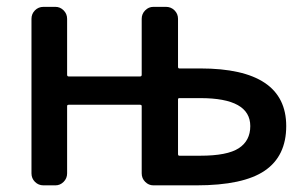

<svg xmlns="http://www.w3.org/2000/svg" viewBox="-20 -565 894 563"><path d="M502 -369.1Q502 -364.3 505.9 -364.3H567.4Q819.3 -364.3 819.3 -195.3Q819.3 -107.4 756.3 -64.5Q693.4 -21.5 555.7 -21.5H429.7Q416 -21.5 405.8 -31.7Q395.5 -42 395.5 -56.6V-253.9Q395.5 -257.8 390.6 -257.8H181.6Q176.8 -257.8 176.8 -253.9V-56.6Q176.8 -42 166.5 -31.7Q156.2 -21.5 142.6 -21.5H107.4Q92.8 -21.5 82.5 -31.7Q72.3 -42 72.3 -56.6V-509.8Q72.3 -524.4 82.5 -534.7Q92.8 -544.9 107.4 -544.9H142.6Q156.2 -544.9 166.5 -534.7Q176.8 -524.4 176.8 -509.8V-345.7Q176.8 -340.8 181.6 -340.8H390.6Q395.5 -340.8 395.5 -345.7V-509.8Q395.5 -524.4 405.8 -534.7Q416 -544.9 429.7 -544.9H466.8Q481.4 -544.9 491.7 -534.7Q502 -524.4 502 -509.8ZM505.9 -277.3Q502 -277.3 502 -273.4V-113.3Q502 -108.4 505.9 -108.4H567.4Q646.5 -108.4 680.2 -130.4Q713.9 -152.3 713.9 -195.3Q713.9 -277.3 567.4 -277.3Z"/></svg>

Font: Gen Jyuu GothicL Medium
Style: Regular
Weight: 500
Designer: [Source Han Sans]
Ryoko NISHIZUKA  (kana & ideographs); Paul D. Hunt (Latin, Greek & Cyrillic); Wenlong ZHANG  (bopomofo
Version: Version 1.002.20150607